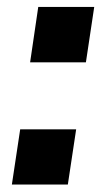

<svg xmlns="http://www.w3.org/2000/svg" viewBox="-20 -524 312 542"><path d="M65 -348 88 -504.5H246L222.5 -348ZM13.5 -3 37 -159H195L171.5 -3Z"/></svg>

Font: Public Sans
Style: Bold Italic
Weight: 700
Italic angle: -8°
Designer: The Public Sans project authors (U.S. Web Design System). Libre Franklin designed by Pablo Impallari and Rodrigo Fuenzal
Version: Version 1.008; ttfautohint (v1.8.1) -l 8 -r 50 -G 200 -x 14 